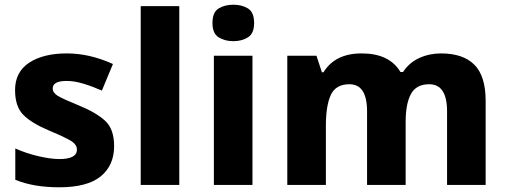

<svg xmlns="http://www.w3.org/2000/svg" viewBox="-20 -786 2155 816"><path d="M465 -165Q465 -238 426.5 -273Q388 -308 317 -337Q246 -366 225 -379Q204 -392 204 -410Q204 -442 263 -442Q296 -442 334 -430.5Q372 -419 413 -401L460 -514Q361 -559 264 -559Q164 -559 104 -519.5Q44 -480 44 -403Q44 -333 79.5 -297.5Q115 -262 189 -231Q265 -199 286 -184.5Q307 -170 307 -150Q307 -110 232 -110Q196 -110 144 -122Q92 -134 45 -155V-22Q122 10 232 10Q351 10 408 -36.5Q465 -83 465 -165Z M742 0H578V-760H742Z M972 -766Q935 -766 909 -750Q883 -734 883 -688Q883 -644 909 -627.5Q935 -611 972 -611Q1008 -611 1034 -627.5Q1060 -644 1060 -688Q1060 -734 1034 -750Q1008 -766 972 -766ZM1053 -549H889V0H1053Z M1854 -559Q1805 -559 1762 -539.5Q1719 -520 1693 -480H1682Q1635 -559 1517 -559Q1404 -559 1355 -479H1348L1325 -549H1201V0H1365V-252Q1365 -337 1386 -382.5Q1407 -428 1465 -428Q1540 -428 1540 -313V0H1704V-268Q1704 -345 1726.5 -386.5Q1749 -428 1804 -428Q1880 -428 1880 -313V0H2044V-357Q2044 -463 1996 -511Q1948 -559 1854 -559Z"/></svg>

Font: Noto Sans UI Extra
Style: Regular
Weight: 800
Designer: Monotype Design Team
Foundry: Monotype Imaging Inc.
Version: Version 1.901